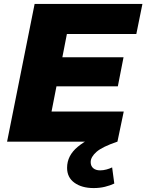

<svg xmlns="http://www.w3.org/2000/svg" viewBox="-20 -720 744 976"><path d="M242 -153H609L577 0H16L156 -700H704L673 -547H320L297 -429H608L579 -281H267ZM456 236Q396 236 358.5 209Q321 182 321 133Q321 71 375.5 26Q430 -19 514 -46L577 0Q500 26 470.5 52Q441 78 441 104Q441 124 454 135Q467 146 489 146Q505 146 521.5 141.5Q538 137 550 131L561 213Q540 223 513.5 229.5Q487 236 456 236Z"/></svg>

Font: Montserrat ExtraBold
Style: Italic
Weight: 800
Italic angle: -11.3°
Designer: Julieta Ulanovsky
Foundry: Julieta Ulanovsky
Version: Version 9.000; ttfautohint (v1.8.4.7-5d5b)